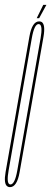

<svg xmlns="http://www.w3.org/2000/svg" viewBox="-47 -766 211 790"><path d="M-6 4Q-12 4 -16.5 1Q-32.5 -9 -24 -58Q-13.5 -120 25 -337Q63 -553 74 -615.5Q85 -678 114 -678Q120 -678 124.5 -675.5Q140.5 -665 132 -615Q121 -552 83 -337Q44.5 -120 33.8 -58Q23 4 -6 4ZM-4 -7Q14 -7 24.2 -65Q34.5 -123 72 -337Q109.5 -550 120 -608.5Q129 -660 116 -666Q114 -667 112 -667Q94 -667 83.8 -608.5Q73.5 -550 36 -337Q-1.5 -123 -11.5 -65Q-20.5 -14 -8 -8Q-6 -7 -4 -7ZM104 -691 131 -746H144L114 -691Z"/></svg>

Font: Anybody UltraCondensed Thin
Style: Italic
Weight: 100
Width: 1
Italic angle: -10°
Designer: Tyler Finck
Foundry: Etcetera Type Company
Version: Version 1.010; ttfautohint (v1.8.3) -l 8 -r 50 -G 200 -x 14 